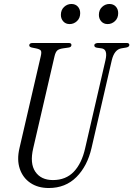

<svg xmlns="http://www.w3.org/2000/svg" viewBox="-20 -936 670 965"><path d="M225 9Q171 9 133 -16.5Q95 -42 79.5 -87.5Q64 -133 78 -192L185 -654Q190 -675 185 -682Q180 -689 160 -693L140 -697Q127 -700 127 -708Q127 -720 145 -720H325Q339 -720 339 -710Q339 -699 325 -697L297 -693Q276 -690 267.5 -682Q259 -674 254 -653L147 -191Q129 -115 157.5 -73Q186 -31 246 -31Q311 -31 351 -73Q391 -115 408 -191L510 -633Q523 -689 490 -693L468 -696Q454 -698 454 -708Q454 -714 460 -717Q466 -720 473 -720H617Q630 -720 630 -710Q630 -700 614 -697L590 -693Q555 -687 542 -634L440 -192Q419 -101 364 -46Q309 9 225 9ZM330 -815Q310 -815 298 -828.5Q286 -842 286 -861Q286 -886 302 -901Q318 -916 339 -916Q359 -916 371 -903Q383 -890 383 -870Q383 -845 367 -830Q351 -815 330 -815ZM521 -815Q501 -815 489 -828.5Q477 -842 477 -861Q477 -886 493 -901Q509 -916 530 -916Q550 -916 562 -903Q574 -890 574 -870Q574 -845 558 -830Q542 -815 521 -815Z"/></svg>

Font: Instrument Serif
Style: Italic
Weight: 400
Italic angle: -13°
Designer: Rodrigo Fuenzalida
Foundry: fragTYPE
Version: Version 1.000; ttfautohint (v1.8.4.7-5d5b);gftools[0.9.27]